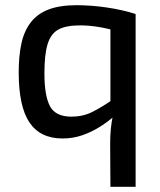

<svg xmlns="http://www.w3.org/2000/svg" viewBox="-20 -520 615 739"><path d="M276 -500Q299 -500 328.5 -498Q358 -496 389 -491.5Q420 -487 449 -480.5Q478 -474 502 -466L423 -402Q399 -409 372.5 -414Q346 -419 321.5 -421Q297 -423 276 -422Q230 -421 202.5 -405Q175 -389 163 -349.5Q151 -310 151 -237Q151 -151 172.5 -111Q194 -71 255 -71Q299 -71 335 -89Q371 -107 416 -138L428 -80Q398 -53 364.5 -32Q331 -11 295.5 1Q260 13 221 13Q135 13 93.5 -48.5Q52 -110 52 -242Q52 -305 62.5 -353Q73 -401 98.5 -434Q124 -467 167 -483.5Q210 -500 276 -500ZM405 -469 502 -466V199H405L404 35Q404 3 406.5 -23.5Q409 -50 415 -78L405 -92Z"/></svg>

Font: Exo 2 Medium
Style: Regular
Weight: 500
Designer: Natanael Gama
Foundry: Natanael Gama
Version: Version 2.010